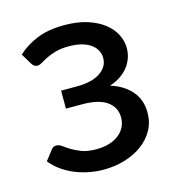

<svg xmlns="http://www.w3.org/2000/svg" viewBox="-85 -590 618 670"><g transform="rotate(-15 224.5 -254.5)"><path d="M36.5 -455Q65 -482 106.5 -499Q148 -516 206 -516Q252.5 -516 288 -504.8Q323.5 -493.5 347.8 -474.8Q372 -456 384.2 -432Q396.5 -408 396.5 -382Q396.5 -367 391.8 -350.8Q387 -334.5 376.5 -319.5Q366 -304.5 348.8 -291.8Q331.5 -279 306 -270.5Q353 -256 380.5 -224.5Q408 -193 408 -146Q408 -110.5 391.8 -82Q375.5 -53.5 348 -33.8Q320.5 -14 284.5 -3.5Q248.5 7 209.5 7Q185.5 7 160.2 2.5Q135 -2 110.5 -11.5Q86 -21 64 -36Q42 -51 24.5 -72.5L52.5 -108.5Q59 -117.5 71 -117.5Q80.5 -117.5 90.8 -109.8Q101 -102 115.8 -93Q130.5 -84 151.2 -76.2Q172 -68.5 203 -68.5Q229.5 -68.5 250.2 -75Q271 -81.5 285.2 -93Q299.5 -104.5 307 -120Q314.5 -135.5 314.5 -154Q314.5 -190 285 -211.5Q255.5 -233 194 -233H136.5V-298H194Q248 -298 278 -318.2Q308 -338.5 308 -370.5Q308 -384.5 301.5 -397.2Q295 -410 281.8 -419.8Q268.5 -429.5 248.8 -435Q229 -440.5 203 -440.5Q174 -440.5 154 -434.8Q134 -429 120 -422Q106 -415 96.8 -409.2Q87.5 -403.5 81 -403.5Q74 -403.5 69.2 -406.2Q64.5 -409 59 -417.5Z"/></g></svg>

Font: Lato 2
Style: Regular
Weight: 500
Designer: Lukasz Dziedzic with Adam Twardoch and Botio Nikoltchev
Foundry: tyPoland Lukasz Dziedzic
Version: Version 2.015; 2015-08-06; http://www.latofonts.com/